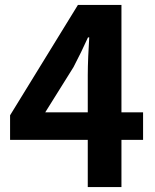

<svg xmlns="http://www.w3.org/2000/svg" viewBox="-20 -761 630 781"><path d="M337 0H474V-192H562V-304H474V-741H297L21 -292V-192H337ZM337 -304H164L279 -488C300 -528 320 -569 338 -609H343C340 -565 337 -498 337 -455Z"/></svg>

Font: Noto Sans CJK TC
Style: Bold
Weight: 700
Designer: Ryoko NISHIZUKA 西塚涼子 (kana, bopomofo & ideographs); Paul D. Hunt (Latin, Greek & Cyrillic); Sandoll Communications 산돌커뮤니
Foundry: Adobe
Version: Version 2.004;hotconv 1.0.118;makeotfexe 2.5.65603